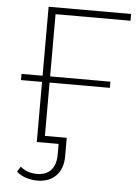

<svg xmlns="http://www.w3.org/2000/svg" viewBox="-60 -746 716 990"><g transform="rotate(5 298.5 -251.0)"><path d="M502 -343H190V-665H578V-700H151V-343H42V-311H151V0H264V56C264 126 228 164 166 164C133 164 103 154 80 134L63 161C90 186 131 198 171 198C253 198 303 145 303 63V-35H190V-311H502Z"/></g></svg>

Font: Montserrat-Alt1 ExtLt
Style: Regular
Weight: 200
Designer: Differentunic
Foundry: Differentunic
Version: Version 7.222